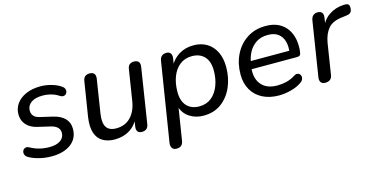

<svg xmlns="http://www.w3.org/2000/svg" viewBox="-69 -841 2700 1373"><g transform="rotate(-15 1280.5 -155.0)"><path d="M224 9Q176 9 132 -2Q88 -13 57 -31Q43 -39 37.5 -50Q32 -61 33.5 -72Q35 -83 42 -91Q49 -99 60.5 -100.5Q72 -102 86 -94Q118 -76 153 -67.5Q188 -59 225 -59Q277 -59 306.5 -79.5Q336 -100 336 -136Q336 -160 319.5 -176Q303 -192 273 -199L179 -221Q128 -232 99 -264Q70 -296 70 -342Q70 -386 94.5 -420.5Q119 -455 165 -475.5Q211 -496 274 -496Q313 -496 354 -484.5Q395 -473 423 -453Q436 -445 441 -433.5Q446 -422 443.5 -411.5Q441 -401 434 -394Q427 -387 415.5 -386Q404 -385 390 -394Q365 -411 334 -419.5Q303 -428 270 -428Q216 -428 185.5 -406Q155 -384 155 -347Q155 -324 168.5 -308Q182 -292 212 -285L306 -263Q361 -250 390.5 -220Q420 -190 420 -143Q420 -71 366 -31Q312 9 224 9Z M691 9Q639 9 602.5 -12.5Q566 -34 551 -79Q536 -124 546 -194L587 -451Q591 -474 603.5 -484Q616 -494 637 -494Q660 -494 670.5 -481Q681 -468 677 -443L638 -194Q628 -129 648.5 -97Q669 -65 721 -65Q788 -65 829 -108.5Q870 -152 881 -224L917 -451Q920 -474 932.5 -484Q945 -494 966 -494Q989 -494 999.5 -481Q1010 -468 1006 -444L942 -36Q935 7 892 7Q871 7 861 -5Q851 -17 854 -41L867 -125L875 -109Q851 -52 803 -21.5Q755 9 691 9Z M1099 187Q1078 187 1068 173Q1058 159 1061 134L1154 -448Q1157 -471 1170.5 -482.5Q1184 -494 1206 -494Q1227 -494 1236.5 -480Q1246 -466 1242 -441L1230 -369L1225 -387Q1252 -439 1298.5 -467.5Q1345 -496 1406 -496Q1462 -496 1504 -471Q1546 -446 1569.5 -399Q1593 -352 1593 -287Q1593 -206 1564 -139Q1535 -72 1480.5 -31.5Q1426 9 1348 9Q1290 9 1245 -20Q1200 -49 1183 -107H1191L1151 144Q1147 166 1134.5 176.5Q1122 187 1099 187ZM1336 -63Q1389 -63 1425.5 -92.5Q1462 -122 1481.5 -172.5Q1501 -223 1501 -284Q1501 -352 1467.5 -388Q1434 -424 1375 -424Q1322 -424 1285 -394.5Q1248 -365 1229 -315Q1210 -265 1210 -203Q1210 -135 1243.5 -99Q1277 -63 1336 -63Z M1907 9Q1837 9 1785.5 -17.5Q1734 -44 1706 -92.5Q1678 -141 1678 -207Q1678 -287 1710 -352.5Q1742 -418 1801 -457Q1860 -496 1940 -496Q1998 -496 2037 -475.5Q2076 -455 2099 -420.5Q2122 -386 2129.5 -342.5Q2137 -299 2131 -253Q2129 -235 2122 -229Q2115 -223 2100 -223H1749L1757 -281H2075L2057 -267Q2064 -313 2054 -349.5Q2044 -386 2016 -408Q1988 -430 1939 -430Q1887 -430 1852 -406.5Q1817 -383 1797.5 -347Q1778 -311 1772 -270L1767 -245Q1754 -162 1793 -112.5Q1832 -63 1913 -63Q1948 -63 1981 -71Q2014 -79 2044 -98Q2058 -108 2069.5 -107Q2081 -106 2088 -99Q2095 -92 2097 -81.5Q2099 -71 2094 -59.5Q2089 -48 2076 -39Q2042 -15 1995.5 -3Q1949 9 1907 9Z M2249 7Q2227 7 2217 -6.5Q2207 -20 2211 -45L2275 -450Q2279 -472 2292 -483Q2305 -494 2326 -494Q2347 -494 2357 -481Q2367 -468 2363 -443L2352 -371H2341Q2362 -430 2410.5 -462.5Q2459 -495 2521 -497Q2545 -498 2553 -490.5Q2561 -483 2561 -466Q2561 -442 2550.5 -431Q2540 -420 2515 -418L2493 -415Q2416 -408 2382.5 -369Q2349 -330 2338 -265L2302 -37Q2299 -15 2285.5 -4Q2272 7 2249 7Z"/></g></svg>

Font: Nunito Medium
Style: Italic
Weight: 500
Designer: Vernon Adams
Foundry: Vernon Adams
Version: Version 3.601